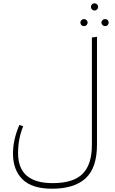

<svg xmlns="http://www.w3.org/2000/svg" viewBox="-20 -962 699 1168"><path d="M570 -738V-82Q570 59 501 122.5Q432 186 297 186Q174 186 116.5 128.5Q59 71 59 -27Q59 -113 98 -202L121 -194Q105 -154 97.5 -115Q90 -76 90 -30Q90 152 300 152Q426 152 482.5 95.5Q539 39 539 -81V-734ZM533 -920Q533 -929 539.5 -935.5Q546 -942 555 -942Q564 -942 570.5 -935.5Q577 -929 577 -920Q577 -911 570.5 -904.5Q564 -898 555 -898Q546 -898 539.5 -904.5Q533 -911 533 -920ZM469 -825Q469 -834 475.5 -840Q482 -846 491 -846Q500 -846 506.5 -839.5Q513 -833 513 -825Q513 -816 506.5 -809.5Q500 -803 491 -803Q481 -803 475 -809.5Q469 -816 469 -825ZM597 -825Q597 -833 603.5 -839.5Q610 -846 619 -846Q629 -846 635 -840Q641 -834 641 -825Q641 -816 635 -809.5Q629 -803 619 -803Q610 -803 603.5 -809.5Q597 -816 597 -825Z"/></svg>

Font: FiraGO UltraLight
Style: Regular
Weight: 200
Designer: bBox Type
Foundry: bBox Type GmbH
Version: Version 1.001